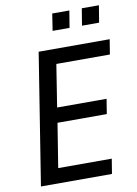

<svg xmlns="http://www.w3.org/2000/svg" viewBox="-97 -955 726 1017"><g transform="rotate(-10 266.5 -446.0)"><path d="M39 0 151 -705H533L520 -625H232L196 -397H462L449 -317H184L146 -80H434L421 0ZM401 -801 416 -892H508L493 -801ZM243 -801 257 -892H349L334 -801Z"/></g></svg>

Font: Nunito Sans 10pt Condensed SemiBold
Style: Italic
Weight: 600
Width: 3
Italic angle: -9°
Designer: Vernon Adams
Foundry: Vernon Adams
Version: Version 3.101;gftools[0.9.27]